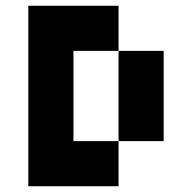

<svg xmlns="http://www.w3.org/2000/svg" viewBox="-20 -645 665 665"><path d="M390.6 -468.8H234.4V-156.2H390.6ZM390.6 0H78.1V-625H390.6V-468.8H546.9V-156.2H390.6Z"/></svg>

Font: Sorena-Fanum Normal
Style: Regular
Weight: 400
Designer: Mohammad Darvishi
Version: Version 1.000;March 20, 2024;FontCreator 15.0.0.2958 64-bit